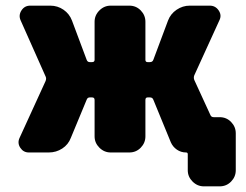

<svg xmlns="http://www.w3.org/2000/svg" viewBox="-20 -540 870 680"><path d="M758 -125Q782 -125 798.5 -108Q815 -91 815 -68V63Q815 86 798.5 103Q782 120 758 120H702Q679 120 662 103Q645 86 645 63V6Q645 0 639 0Q621 0 606.5 -10Q592 -20 585 -36L523 -187Q520 -195 511 -195H503Q495 -195 495 -186V-57Q495 -34 478.5 -17Q462 0 438 0H372Q349 0 332 -17Q315 -34 315 -57V-186Q315 -195 306 -195H298Q290 -195 287 -187L231 -52Q222 -28 200.5 -14Q179 0 153 0H82Q63 0 52 -16.5Q41 -33 49 -51L141 -252Q145 -261 142 -268L53 -468Q45 -486 56 -503Q67 -520 87 -520H158Q184 -520 205 -505.5Q226 -491 235 -467L287 -328Q290 -320 298 -320H306Q315 -320 315 -328V-463Q315 -486 332 -503Q349 -520 372 -520H438Q462 -520 478.5 -503Q495 -486 495 -463V-328Q495 -320 503 -320H511Q520 -320 523 -328L575 -467Q584 -491 605.5 -505.5Q627 -520 652 -520H723Q743 -520 754.5 -503Q766 -486 757 -468L668 -273Q665 -265 668 -257L725 -133Q728 -125 737 -125Z"/></svg>

Font: Rounded Mplus 1c Black
Style: Regular
Weight: 900
Version: Version 1.059.20150529